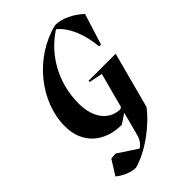

<svg xmlns="http://www.w3.org/2000/svg" viewBox="-283 -819 1188 1188"><g transform="rotate(-45 311.0 -225.0)"><path d="M298 14 361 -28 320 128C313 156 294 183 272 196L144 112L104 116L44 212C83 244 133 264 172 264C283 234 413 138 484 44L582 -324H345V-314L433 -296L372 -67L358 -60C262 -64 202 -144 202 -268C202 -449 292 -605 428 -692C488 -644 530 -552 542 -428H558L622 -632C566 -684 500 -714 442 -714C214 -658 42 -444 42 -228C42 -81 142 14 298 14Z"/></g></svg>

Font: Mazius Display Extra Italic
Style: Bold
Weight: 700
Italic angle: -17°
Designer: Alberto Casagrande & Collletttivo
Foundry: Collletttivo
Version: Version 2.000;Glyphs 3.2 (3217)